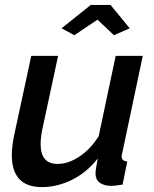

<svg xmlns="http://www.w3.org/2000/svg" viewBox="-20 -750 626 780"><path d="M150 10Q28 10 28 -120Q28 -138 30.5 -158.5Q33 -179 38 -203L107 -523H216L152 -225Q145 -190 145 -165Q145 -84 214 -84Q257 -84 302 -113.5Q347 -143 381 -197L450 -523H560L477 -130Q476 -125 475 -121.5Q474 -118 474 -115Q474 -96 497 -94L478 0Q463 2 452 3.5Q441 5 432 5Q402 5 385 -8Q368 -21 368 -45Q368 -53 370 -66Q372 -79 377 -106Q332 -49 272.5 -19.5Q213 10 150 10ZM230 -635 349 -730H429L507 -635L443 -607L376 -670L282 -607Z"/></svg>

Font: Raleway SemiBold
Style: Italic
Weight: 600
Italic angle: -12°
Designer: Matt McInerney, Pablo Impallari, Rodrigo Fuenzalida
Foundry: Matt McInerney, Pablo Impallari, Rodrigo Fuenzalida
Version: Version 4.026